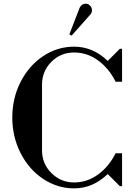

<svg xmlns="http://www.w3.org/2000/svg" viewBox="-20 -1014 732 1046"><path d="M383.8 12.2Q292.5 12.2 214.8 -39.6Q137.2 -91.3 92 -180.4Q46.9 -269.5 46.9 -374Q46.9 -478.5 92 -567.4Q137.2 -656.2 214.8 -708Q292.5 -759.8 383.8 -759.8Q486.3 -759.8 566.9 -682.1L632.8 -748H645V-568.8H609.9Q573.2 -642.1 513.9 -685.1Q454.6 -728 383.8 -728Q310.1 -728 259.5 -676.8Q209 -625.5 209 -553.2V-194.8Q209 -122.1 260.3 -71Q311.5 -20 383.8 -20Q454.6 -20 513.9 -63Q573.2 -106 609.9 -179.2H645V0H632.8L566.9 -65.9Q485.8 12.2 383.8 12.2ZM357.9 -827.1 414.1 -972.2Q423.3 -990.2 440.7 -993.2Q458 -996.1 467.8 -985.8Q479 -976.6 480.7 -962.4Q482.4 -948.2 474.1 -937L370.1 -819.8Z"/></svg>

Font: Fin Serif Display
Style: Italic
Weight: 400
Designer: J. Blake Harris
Version: Version 1.006;FEAKit 1.0